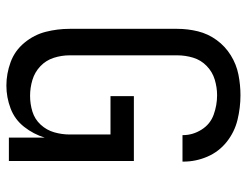

<svg xmlns="http://www.w3.org/2000/svg" viewBox="-108 -676 791 616"><g transform="rotate(90 288.0 -367.5)"><path d="M254 8Q292 8 327.5 -5.5Q363 -19 386.5 -49Q410 -79 421 -115V0H496V-401H288V-326H411V-195Q411 -170 404 -145.5Q397 -121 379.5 -102Q362 -83 337.5 -75.5Q313 -68 287 -68Q261 -68 236 -75.5Q211 -83 192 -101Q173 -119 165 -144Q157 -169 157 -195V-540Q157 -566 164.5 -591Q172 -616 191 -634.5Q210 -653 235 -660.5Q260 -668 285 -668Q317 -668 347.5 -657Q378 -646 395.5 -618Q413 -590 413 -559V-557H498V-560Q498 -600 482 -637Q466 -674 434.5 -699Q403 -724 364 -733.5Q325 -743 285 -743Q252 -743 219 -736.5Q186 -730 157 -712Q128 -694 108 -666.5Q88 -639 80 -606.5Q72 -574 72 -540V-195Q72 -156 81.5 -118.5Q91 -81 116.5 -50Q142 -19 179 -5.5Q216 8 254 8Z"/></g></svg>

Font: Iosevka Sparkle
Style: Regular
Weight: 400
Designer: Belleve Invis
Foundry: Belleve Invis
Version: Version 4.5.0; ttfautohint (v1.8.3)